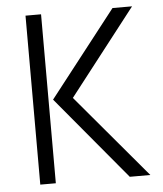

<svg xmlns="http://www.w3.org/2000/svg" viewBox="-50 -718 649 763"><g transform="rotate(-5 274.5 -337.0)"><path d="M80 0H142V-674H80ZM239 -332 505 -674H427L160 -332L437 0H519Z"/></g></svg>

Font: Hind Light
Style: Regular
Weight: 300
Designer: Manushi Parikh, Satya Rajpurohit
Foundry: Indian Type Foundry
Version: Version 1.201;PS 1.0;hotconv 1.0.78;makeotf.lib2.5.61930; tt